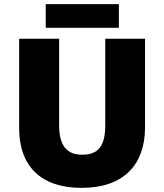

<svg xmlns="http://www.w3.org/2000/svg" viewBox="-20 -902 797 932"><path d="M557 -882H202V-767H557ZM684 -284V-714H491V-296C491 -194 458 -151 379 -151C305 -151 267 -194 267 -295V-714H73V-280C73 -95 179 10 376 10C582 10 684 -104 684 -284Z"/></svg>

Font: Noto Sans Sinhala UI Black
Style: Regular
Weight: 900
Designer: Jelle Bosma - Monotype Design Team
Foundry: Monotype Imaging Inc.
Version: Version 2.006